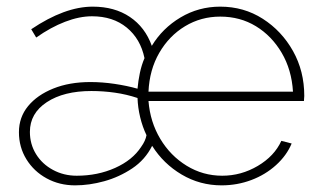

<svg xmlns="http://www.w3.org/2000/svg" viewBox="-20 -548 969 578"><path d="M206 10Q159 10 120.5 -11Q82 -32 59.5 -68.5Q37 -105 37 -150Q37 -195 64.5 -228.5Q92 -262 140.5 -281.5Q189 -301 252 -301Q288 -301 325 -295.5Q362 -290 394 -281Q396 -304 401 -328Q406 -352 415 -373Q403 -431 361.5 -465Q320 -499 257 -499Q219 -499 176 -482.5Q133 -466 89 -435L74 -460Q175 -528 259 -528Q325 -528 371 -497Q417 -466 437 -410Q469 -463 523.5 -495.5Q578 -528 643 -528Q714 -528 771 -491.5Q828 -455 862 -394.5Q896 -334 896 -259Q896 -256 895.5 -252Q895 -248 895 -244H427Q432 -181 462.5 -130Q493 -79 542 -49Q591 -19 649 -19Q706 -19 756 -48.5Q806 -78 827 -124L858 -116Q843 -80 811 -51Q779 -22 736.5 -6Q694 10 647 10Q582 10 527 -22.5Q472 -55 438 -109Q417 -67 378 -41Q339 -15 294 -2.5Q249 10 206 10ZM211 -19Q274 -19 326.5 -42.5Q379 -66 405 -106Q418 -124 421 -141Q409 -166 402 -195Q395 -224 394 -253Q361 -264 326 -269Q291 -274 255 -274Q172 -274 121 -240.5Q70 -207 70 -151Q70 -114 88.5 -84Q107 -54 139.5 -36.5Q172 -19 211 -19ZM862 -272Q858 -338 828 -389Q798 -440 750.5 -469Q703 -498 643 -498Q585 -498 537 -469Q489 -440 459.5 -389Q430 -338 427 -272Z"/></svg>

Font: Raleway Thin ExtraLight
Style: Regular
Weight: 250
Version: Version 4.026